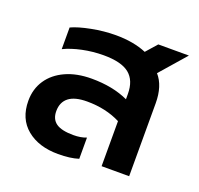

<svg xmlns="http://www.w3.org/2000/svg" viewBox="-107 -693 856 825"><g transform="rotate(20 321.0 -280.0)"><path d="M40 -157Q40 -211 67.5 -252Q95 -293 145.5 -316Q196 -339 264 -339Q361 -339 432 -306V-330Q432 -392 395.5 -421.5Q359 -451 278 -451Q229 -451 181.5 -441Q134 -431 99 -414V-513Q131 -528 187.5 -539Q244 -550 298 -550Q379 -550 438 -525L482 -575H622L519 -457Q558 -413 558 -333V0H432V-206Q365 -240 279 -240Q223 -240 195.5 -218.5Q168 -197 168 -156Q168 -119 193 -101.5Q218 -84 272 -84Q306 -84 331 -94V3Q294 15 238 15Q149 15 94.5 -30Q40 -75 40 -157Z"/></g></svg>

Font: Prompt Medium
Style: Regular
Weight: 500
Designer: Katatrad Team
Foundry: CadsonDemak
Version: Version 1.001